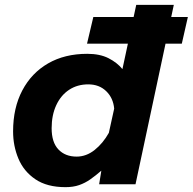

<svg xmlns="http://www.w3.org/2000/svg" viewBox="-20 -760 795 792"><path d="M485 -475 542 -740H697L539 0H389L398 -56Q375 -36 353 -20.5Q331 -5 306.5 3.5Q282 12 250 12Q174 12 126 -20.5Q78 -53 56 -105.5Q34 -158 34 -218Q34 -315 72 -387Q110 -459 178.5 -498.5Q247 -538 340 -538Q392 -538 427.5 -520Q463 -502 485 -475ZM296 -114Q336 -114 370.5 -141.5Q405 -169 429 -212L451 -312Q447 -356 418 -384Q389 -412 344 -412Q299 -412 265 -389.5Q231 -367 212 -326Q193 -285 193 -231Q193 -173 221 -143.5Q249 -114 296 -114ZM339 -580 365 -690H755L730 -580Z"/></svg>

Font: Azeret Mono Thin
Style: Bold Italic
Weight: 700
Italic angle: -12°
Version: Version 1.002